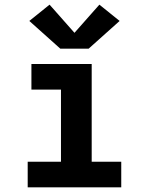

<svg xmlns="http://www.w3.org/2000/svg" viewBox="-20 -805 640 825"><path d="M99 0V-110H242V-420H115V-530H374V-110H501V0ZM239 -596 220 -613 106 -715 193 -785 300 -664 407 -785 494 -715 361 -596Z"/></svg>

Font: Iosevka Curly Slab XBdEx
Style: Regular
Weight: 800
Width: 7
Monospace: yes
Designer: Belleve Invis
Foundry: Belleve Invis
Version: Version 11.0.0; ttfautohint (v1.8.3)